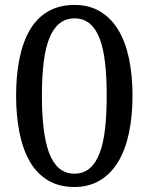

<svg xmlns="http://www.w3.org/2000/svg" viewBox="-20 -744 599 774"><path d="M514.2 -357.9Q514.2 -275.9 499.8 -207.8Q485.4 -139.6 456.1 -91.3Q426.8 -43 382.6 -16.6Q338.4 9.8 279.8 9.8Q218.8 9.8 174.1 -16.6Q129.4 -43 101.1 -91.3Q72.8 -139.6 58.8 -208Q44.9 -276.4 44.9 -358.9Q44.9 -441.4 58.8 -509Q72.8 -576.7 101.1 -624.5Q129.4 -672.4 174.3 -698.2Q219.2 -724.1 280.8 -724.1Q338.9 -724.1 382.8 -698.2Q426.8 -672.4 456.1 -624.5Q485.4 -576.7 499.8 -508.8Q514.2 -440.9 514.2 -357.9ZM148.9 -357.9Q148.9 -284.2 156 -225.6Q163.1 -167 178.2 -127Q193.4 -86.9 218.5 -65.4Q243.7 -43.9 279.8 -43.9Q316.4 -43.9 341.6 -65.4Q366.7 -86.9 381.8 -127Q397 -167 403.6 -225.6Q410.2 -284.2 410.2 -357.9Q410.2 -431.6 403.6 -490.2Q397 -548.8 381.8 -588.4Q366.7 -627.9 341.8 -648.9Q316.9 -669.9 280.8 -669.9Q244.1 -669.9 219 -648.9Q193.8 -627.9 178.2 -588.4Q162.6 -548.8 155.8 -490.2Q148.9 -431.6 148.9 -357.9Z"/></svg>

Font: Sitara
Style: Regular
Weight: 400
Designer: Neelakash Kshetrimayum
Foundry: Neelakash Kshetrimayum
Version: Version 1.000;PS Version 1.000;PS 1.0;hotconv 1.;hotconv 1.0